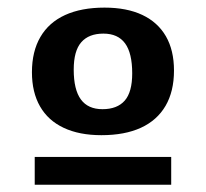

<svg xmlns="http://www.w3.org/2000/svg" viewBox="-20 -730 554 517"><path d="M73.5 -232.5V-307.5H441V-232.5ZM256 -436Q295.5 -436 315.8 -459Q336 -482 336 -532.5Q336 -587 316.8 -613.2Q297.5 -639.5 258.5 -639.5Q219 -639.5 198.8 -616.2Q178.5 -593 178.5 -542.5Q178.5 -488.5 197.8 -462.2Q217 -436 256 -436ZM253 -366Q193.5 -366 151.5 -385.8Q109.5 -405.5 87.8 -443.5Q66 -481.5 66 -535.5Q66 -591.5 88.8 -630.5Q111.5 -669.5 155.2 -689.5Q199 -709.5 261.5 -709.5Q321.5 -709.5 363.2 -689.8Q405 -670 426.8 -632.2Q448.5 -594.5 448.5 -540Q448.5 -484 425.8 -445Q403 -406 359.5 -386Q316 -366 253 -366Z"/></svg>

Font: Newsreader 9pt SemiBold
Style: Regular
Weight: 600
Designer: Hugues Gentile
Foundry: Production Type
Version: Version 1.003